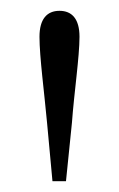

<svg xmlns="http://www.w3.org/2000/svg" viewBox="-20 -819 220 355"><path d="M90 -799C67 -799 53 -784 53 -751C53 -714 62 -647 67 -592L77 -484H102L113 -592C117 -647 127 -714 127 -751C127 -784 113 -799 90 -799Z"/></svg>

Font: Noto Serif CJK HK ExtraLight
Style: Regular
Weight: 200
Designer: Ryoko NISHIZUKA 西塚涼子 (kana & ideographs); Frank Grießhammer (Latin, Greek & Cyrillic); Wenlong ZHANG 张文龙 (bopomofo); San
Foundry: Adobe
Version: Version 2.001;hotconv 1.1.0;makeotfexe 2.6.0